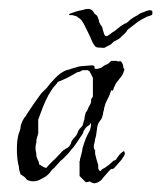

<svg xmlns="http://www.w3.org/2000/svg" viewBox="-20 -408 363 432"><path d="M179 -388Q182 -388 183.5 -387Q185 -386 186 -386Q190 -383 191 -380Q193 -376 197 -374Q200 -371 202 -364Q203 -356 208 -350Q210 -348 211 -343Q212 -338 213 -336Q215 -327 218 -327Q221 -326 223 -328L229 -332Q231 -334 233.5 -335.5Q236 -337 239 -339Q243 -343 249 -347Q251 -349 253 -350Q255 -351 256 -352L261 -355Q264 -355 268 -359Q273 -364 278.5 -367.5Q284 -371 290 -374Q294 -378 304 -381Q312 -385 318 -385Q323 -385 323 -380Q323 -374 321 -374L313 -371Q311 -371 309.5 -370Q308 -369 306 -368Q297 -364 289 -358L267 -341Q265 -337 262.5 -334.5Q260 -332 258 -330Q255 -328 253 -325.5Q251 -323 248 -321Q242 -317 239 -316Q236 -315 233.5 -312Q231 -309 229 -308L216 -301Q215 -300 210.5 -300.5Q206 -301 202 -301Q196 -301 193.5 -304.5Q191 -308 189 -311Q187 -315 185.5 -319Q184 -323 182 -327Q180 -331 173.5 -344.5Q167 -358 163 -363Q161 -365 159 -366.5Q157 -368 155 -369Q154 -371 151.5 -371.5Q149 -372 146 -373Q145 -374 142 -374Q139 -374 137 -374Q135 -374 135.5 -375.5Q136 -377 137 -377Q142 -379 145 -380Q148 -381 151 -382Q154 -383 158.5 -384Q163 -385 168 -386Q172 -388 179 -388ZM195 4Q191 5 187 3L181 0Q179 2 173 2L159 -12V-45Q160 -46 160 -49Q160 -52 161 -53Q162 -57 163 -61Q164 -65 165 -69Q165 -73 166.5 -77Q168 -81 169 -85Q173 -98 178 -107Q185 -117 185 -131H184Q183 -127 178 -125Q174 -122 171 -118Q169 -114 168 -113Q168 -111 166 -107L154 -89Q151 -85 148 -80.5Q145 -76 141 -72Q139 -70 137 -67Q135 -64 132 -61L121 -50Q120 -49 118.5 -48Q117 -47 115 -45Q113 -42 109 -38Q105 -34 103 -31Q102 -30 100.5 -29Q99 -28 97 -26L91 -18Q86 -13 83 -11Q79 -9 75 -6.5Q71 -4 66 -2Q60 0 55 0Q52 0 49.5 -0.5Q47 -1 44 -2Q40 -3 38 -7Q34 -11 32 -12L26 -16L23 -27Q23 -30 22.5 -33Q22 -36 21 -39Q18 -54 18 -73Q18 -83 19 -91.5Q20 -100 22 -107Q23 -109 24 -112Q25 -115 26 -119Q26 -123 27 -126.5Q28 -130 29 -132Q31 -137 34 -142Q36 -144 38 -147Q40 -150 41 -152L55 -173L70 -194Q74 -200 77 -202Q79 -204 81 -206Q83 -208 85 -210Q93 -221 104 -232Q115 -244 127 -249Q128 -250 129.5 -250Q131 -250 132 -251Q136 -251 137 -252Q139 -253 142.5 -254Q146 -255 150 -256Q158 -259 162 -259L186 -261Q193 -261 193 -257Q190 -253 199 -253Q203 -254 206 -255Q209 -256 210 -257Q214 -261 224 -265Q225 -266 225.5 -266.5Q226 -267 227 -268Q227 -268 230 -271H243Q245 -269 248 -270Q251 -271 253 -269Q254 -268 255 -266Q256 -264 257 -261Q257 -255 260 -252Q258 -244 255 -239Q251 -233 249 -231L243 -223Q241 -221 239.5 -217.5Q238 -214 236 -210Q235 -204 233 -204Q232 -204 232.5 -204.5Q233 -205 231 -205Q230 -205 228 -199Q227 -195 225 -191Q223 -187 221 -183Q217 -176 215 -167Q214 -165 214 -162.5Q214 -160 213 -158Q212 -156 212 -153.5Q212 -151 211 -149Q210 -142 205 -136Q200 -130 199 -123L196 -102Q194 -97 193 -89Q192 -85 191.5 -82.5Q191 -80 191 -78Q191 -74 192 -72.5Q193 -71 194 -70V-62L197 -50Q198 -46 199 -43Q200 -40 201 -37V-29Q202 -26 205 -23H206Q208 -26 211 -28Q213 -29 215 -30Q217 -31 218 -32Q224 -36 226 -38L235 -46Q236 -47 237 -47Q238 -47 238 -47Q239 -47 241 -49Q242 -51 244 -53.5Q246 -56 248 -59Q254 -66 259 -68Q260 -67 260 -66Q260 -65 261 -64Q261 -60 259 -57Q257 -54 256 -53Q255 -50 252 -47L245 -39L237 -30Q235 -28 234 -28Q230 -28 229 -27L224 -22Q222 -20 221 -18.5Q220 -17 219 -16Q216 -13 213.5 -10Q211 -7 209 -4Q203 2 195 4ZM84 -30 91 -38Q93 -40 95 -42Q97 -44 99 -46Q106 -52 112 -59Q116 -63 119 -66.5Q122 -70 126 -72Q127 -73 131 -75Q133 -76 136 -79L140 -86Q140 -88 141 -90Q142 -92 143 -93Q144 -95 148 -99Q152 -103 153 -106Q154 -107 154 -108Q154 -109 155 -110Q156 -112 156 -113Q156 -114 157 -115Q158 -117 161 -120Q165 -124 166 -126Q167 -130 168 -133.5Q169 -137 170 -140Q170 -144 171 -147.5Q172 -151 173 -155Q175 -157 176.5 -160Q178 -163 179 -166Q184 -174 185 -179V-184Q185 -184 187 -188Q188 -188 188 -189Q188 -190 189 -191V-233Q188 -234 188 -235Q188 -236 187 -237Q186 -238 186 -239Q186 -240 185 -241Q183 -245 182 -246Q182 -248 179 -249Q177 -251 173 -250H165Q164 -249 160 -247Q158 -246 156.5 -246Q155 -246 153 -245L139 -237Q132 -233 125 -230L111 -224Q110 -223 109 -222Q108 -221 107 -219Q101 -213 97 -207L89 -194Q82 -181 76.5 -167Q71 -153 66 -139V-107Q65 -106 65 -104.5Q65 -103 64 -101Q63 -99 63 -97.5Q63 -96 62 -94Q62 -93 62 -90.5Q62 -88 61 -84Q60 -80 60 -77.5Q60 -75 60 -74Q60 -68 61 -66Q62 -63 62 -56L65 -48Q68 -44 68 -38Q70 -37 72 -36Q74 -35 75 -34Q77 -32 84 -30Z"/></svg>

Font: Estonia
Style: Regular
Weight: 400
Designer: Robert E. Leuschke
Foundry: Robert E. Leuschke
Version: Version 1.014; ttfautohint (v1.8.3)